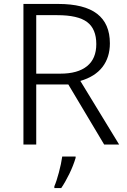

<svg xmlns="http://www.w3.org/2000/svg" viewBox="-20 -734 644 975"><path d="M99 -714H275Q408 -714 473 -664Q538 -614 538 -514Q538 -443 500.5 -394Q463 -345 388 -323L585 0H509L327 -305H164V0H99ZM287 -360Q375 -360 422 -398Q469 -436 469 -510Q469 -587 422.5 -622Q376 -657 271 -657H164V-360ZM256 212Q267 187 279 142Q291 97 296 61H364V68Q352 108 332 149Q312 190 291 221H256Z"/></svg>

Font: OpenSansMMV
Style: Light
Weight: 300
Foundry: Ascender Corporation
Version: Version 4.001